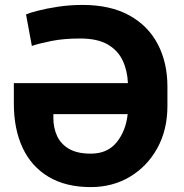

<svg xmlns="http://www.w3.org/2000/svg" viewBox="-20 -741 737 771"><path d="M344.7 10.3Q244.1 10.3 175 -31Q106 -72.3 70.8 -147.5Q35.6 -222.7 35.6 -325.2V-407.2H493.7Q491.7 -457 472.7 -497.8Q453.6 -538.6 412.4 -562.5Q371.1 -586.4 301.8 -586.4Q235.8 -586.4 186.3 -576.4Q136.7 -566.4 107.9 -556.6L84.5 -683.1Q95.7 -688.5 129.9 -697.5Q164.1 -706.5 212.2 -713.9Q260.3 -721.2 311.5 -721.2Q423.3 -721.2 499.3 -679.2Q575.2 -637.2 613.8 -563.2Q652.3 -489.3 652.3 -393.1V-315.4Q652.3 -219.7 611.8 -146.2Q571.3 -72.8 501.7 -31.2Q432.1 10.3 344.7 10.3ZM344.7 -124Q411.6 -124 448.5 -169.7Q485.4 -215.3 492.7 -282.7H194.3V-267.1Q194.3 -227.5 209.2 -195.1Q224.1 -162.6 257.1 -143.3Q290 -124 344.7 -124Z"/></svg>

Font: Vazirmatn RD UI ExtraBold
Style: Regular
Weight: 800
Designer: Saber Rastikerdar
Foundry: Saber Rastikerdar
Version: Version 33.003